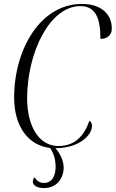

<svg xmlns="http://www.w3.org/2000/svg" viewBox="-20 -744 589 977"><path d="M203 213C276 213 304 154 304 110C304 74 286 36 262 10C377 11 448 -53 448 -103C448 -117 442 -125 435 -130C408 -51 360 -1 277 -1C183 -1 119 -93 118 -243C118 -475 232 -713 389 -713C470 -713 491 -645 491 -546C525 -546 549 -565 549 -598C549 -673 494 -724 397 -724C184 -724 52 -491 52 -248C52 -101 123 -4 235 9C255 39 263 71 263 104C263 156 242 187 203 187C182 187 168 177 156 158C150 164 147 172 147 181C147 198 167 213 203 213Z"/></svg>

Font: Noto Serif Display Condensed Light
Style: Italic
Weight: 300
Width: 3
Italic angle: -12°
Designer: Monotype Design Team
Foundry: Monotype Imaging Inc.
Version: Version 2.009